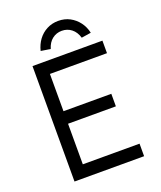

<svg xmlns="http://www.w3.org/2000/svg" viewBox="-160 -993 919 1094"><g transform="rotate(-20 299.5 -446.0)"><path d="M100 0V-700H524V-624H178V-398H468V-322H178V-76H522V0ZM173 -765Q182 -802 203 -830.5Q224 -859 255.5 -875.5Q287 -892 325 -892Q364 -892 395 -875.5Q426 -859 447.5 -830.5Q469 -802 477 -765L419 -756Q408 -793 383 -812.5Q358 -832 325 -832Q292 -832 267 -812.5Q242 -793 231 -756Z"/></g></svg>

Font: Our Lexend Light
Style: Regular
Weight: 300
Designer: Bonnie Shaver-Troup, Thomas Jockin
Foundry: Lexend
Version: Version 1.007